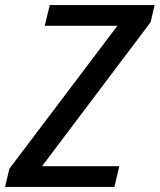

<svg xmlns="http://www.w3.org/2000/svg" viewBox="-25 -740 632 760"><path d="M-5 0 12 -72 467 -674 494 -638H152L172 -720H587L571 -652L115 -47L88 -82H447L428 0Z"/></svg>

Font: Instrument Sans SemiCondensed Medium
Style: Italic
Weight: 500
Width: 4
Italic angle: -13°
Designer: Rodrigo Fuenzalida
Foundry: fragTYPE
Version: Version 1.000;gftools[0.9.28]